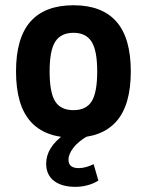

<svg xmlns="http://www.w3.org/2000/svg" viewBox="-20 -518 559 731"><path d="M259.8 6.3Q150.9 6.3 95.9 -55.9Q41 -118.2 41 -246.1Q41 -373.5 95.9 -435.8Q150.9 -498 259.8 -498Q368.2 -498 423.1 -435.8Q478 -373.5 478 -246.1Q478 -118.2 423.1 -55.9Q368.2 6.3 259.8 6.3ZM259.8 -98.6Q308.1 -98.6 329.1 -132.3Q350.1 -166 350.1 -246.1Q350.1 -325.7 328.6 -359.4Q307.1 -393.1 259.8 -393.1Q211.9 -393.1 190.4 -359.4Q168.9 -325.7 168.9 -246.1Q168.9 -166 189.9 -132.3Q210.9 -98.6 259.8 -98.6ZM267.1 193.4Q214.8 193.4 185.3 170.4Q155.8 147.5 155.8 105Q155.8 73.7 173.3 45.7Q190.9 17.6 228 -8.8L313.5 0Q276.4 21.5 258.5 45.7Q240.7 69.8 240.7 89.8Q240.7 106.4 250.7 114.3Q260.7 122.1 279.8 122.1Q293.5 122.1 308.8 117.7Q324.2 113.3 336.4 106.9L354.5 169.4Q337.4 180.7 314.2 187Q291 193.4 267.1 193.4Z"/></svg>

Font: Anaheim
Style: Bold
Weight: 700
Version: Version 2.001